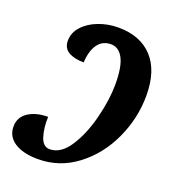

<svg xmlns="http://www.w3.org/2000/svg" viewBox="-135 -827 832 937"><g transform="rotate(20 281.0 -359.0)"><path d="M3 -99Q3 -148 43.5 -174.5Q84 -201 146 -201Q143 -146 157 -100.5Q171 -55 206 -55Q264 -55 308 -123Q352 -191 376 -287.5Q400 -384 400 -462Q400 -554 377 -596.5Q354 -639 314 -639Q270 -639 245.5 -605Q221 -571 218 -510Q169 -510 139 -527.5Q109 -545 109 -583Q109 -625 139 -658Q169 -691 217.5 -709.5Q266 -728 320 -728Q434 -728 497.5 -659.5Q561 -591 561 -462Q561 -345 511 -236Q461 -127 371 -58.5Q281 10 169 10Q91 10 47 -19Q3 -48 3 -99Z"/></g></svg>

Font: Noto Serif CondExtraBold
Style: Italic
Weight: 800
Width: 3
Italic angle: -12°
Designer: Monotype Design Team
Foundry: Monotype Imaging Inc.
Version: Version 1.001